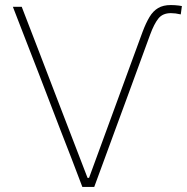

<svg xmlns="http://www.w3.org/2000/svg" viewBox="-20 -740 740 760"><path d="M306 0Q286 -53.5 262.5 -114.2Q239 -175 219 -226L133 -450Q118 -488 100.8 -532.8Q83.5 -577.5 65.5 -623.8Q47.5 -670 31 -713H66Q98.5 -629.5 135 -534.2Q171.5 -439 203.5 -355.5L326.5 -36H332.5L450.5 -358Q472.5 -418.5 496.8 -484.5Q521 -550.5 544 -613Q557.5 -649 571.8 -672.8Q586 -696.5 606 -708.2Q626 -720 656 -720Q664 -720 672.2 -719.5Q680.5 -719 687.8 -718Q695 -717 700 -716L695.5 -683Q685 -685.5 675 -686.8Q665 -688 656.5 -688Q624 -688 607 -666.8Q590 -645.5 574.5 -603.5Q552 -542.5 527.8 -476Q503.5 -409.5 480 -345.5Q456.5 -281.5 436 -226Q417 -174.5 395.2 -114.8Q373.5 -55 353 0Z"/></svg>

Font: Commissioner Thin
Style: Regular
Weight: 100
Designer: Kostas Bartsokas
Foundry: Kostas Bartsokas
Version: Version 1.001;gftools[0.9.23]